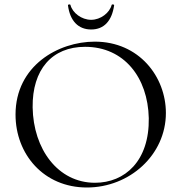

<svg xmlns="http://www.w3.org/2000/svg" viewBox="-20 -821 806 853"><path d="M385 -690C442 -690 477 -728 487 -797C488 -802 477 -803 476 -799C467 -764 427 -733 385 -733C342 -733 302 -764 293 -799C292 -803 281 -802 282 -797C291 -728 328 -690 385 -690ZM366 12C556 12 717 -133 717 -319C717 -480 598 -636 401 -636C239 -636 49 -529 49 -312C49 -136 174 12 366 12ZM402 -9C237 -9 128 -159 125 -344C123 -512 211 -613 358 -613C531 -613 637 -477 641 -296C644 -106 535 -9 402 -9Z"/></svg>

Font: Cormorant SC
Style: Regular
Weight: 400
Designer: Christian Thalmann (Catharsis Fonts)
Version: Version 1.000;PS 001.000;hotconv 1.0.70;makeotf.lib2.5.58329